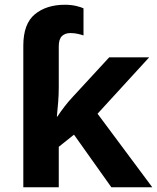

<svg xmlns="http://www.w3.org/2000/svg" viewBox="-20 -787 660 807"><path d="M253 -767Q279 -767 300 -762Q321 -757 331 -752V-638Q323 -641 308 -644.5Q293 -648 276 -648Q253 -648 240 -635Q227 -622 227 -592V-420Q227 -389 224.5 -358Q222 -327 219 -297H221Q235 -318 251.5 -339.5Q268 -361 286 -380L439 -546H607L390 -309L620 0H448L291 -221L227 -170V0H78V-595Q78 -687 126.5 -727Q175 -767 253 -767Z"/></svg>

Font: Noto IKEA Arabic
Style: Bold
Weight: 700
Designer: Monotype Design Team
Foundry: Monotype Imaging Inc.
Version: Version 1.200